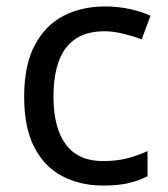

<svg xmlns="http://www.w3.org/2000/svg" viewBox="-20 -566 520 596"><path d="M300 10Q229 10 173.5 -19Q118 -48 86.5 -109Q55 -170 55 -265Q55 -364 88 -426Q121 -488 177.5 -517Q234 -546 306 -546Q347 -546 385 -537.5Q423 -529 447 -517L420 -444Q396 -453 364 -461Q332 -469 304 -469Q146 -469 146 -266Q146 -169 184.5 -117.5Q223 -66 299 -66Q343 -66 376.5 -75Q410 -84 438 -97V-19Q411 -5 378.5 2.5Q346 10 300 10Z"/></svg>

Font: Noto IKEA Latin
Style: Regular
Weight: 400
Designer: Monotype Design Team
Foundry: Monotype Imaging Inc.
Version: Version 1.0